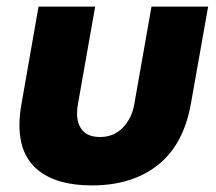

<svg xmlns="http://www.w3.org/2000/svg" viewBox="-20 -551 655 583"><path d="M440 -531 388 -236Q381 -193 353.5 -164Q326 -135 284 -135Q248 -135 231 -154.5Q214 -174 214 -207Q214 -222 217 -237L269 -531H97L45 -234Q39 -200 39 -171Q39 -80 96 -34Q153 12 259 12Q381 12 459.5 -50Q538 -112 560 -238L612 -531Z"/></svg>

Font: Geom ExtraBold
Style: Bold Italic
Weight: 800
Italic angle: -10°
Version: Version 1.102